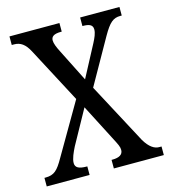

<svg xmlns="http://www.w3.org/2000/svg" viewBox="-107 -801 788 887"><g transform="rotate(-15 287.0 -357.0)"><path d="M7 0H212V-41H209C172 -41 155 -50 155 -72C155 -93 168 -121 180 -145L270 -308L355 -143C378 -99 383 -89 383 -74C383 -52 365 -41 332 -41H328V0H567V-41H555C534 -41 510 -55 487 -94L332 -385L454 -601C486 -657 505 -673 539 -673H546V-714H358V-673H360C387 -673 407 -668 407 -644C407 -626 398 -606 386 -583L306 -432L229 -585C216 -610 208 -630 208 -644C208 -660 217 -673 256 -673H259V-714H20V-673H31C61 -673 83 -658 103 -620L243 -355L101 -111C71 -58 54 -41 12 -41H7Z"/></g></svg>

Font: Noto Serif Tamil Condensed
Style: Italic
Weight: 400
Width: 3
Italic angle: -12°
Designer: Indian Type Foundry, Tom Grace, and the Monotype Design Team
Foundry: Monotype Imaging Inc.
Version: Version 2.003